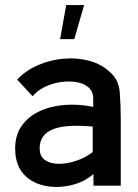

<svg xmlns="http://www.w3.org/2000/svg" viewBox="-20 -735 548 760"><path d="M197 5Q124 2 82 -37Q40 -76 40 -147Q40 -200 65.5 -236.5Q91 -273 135 -294Q179 -315 234.5 -319.5Q290 -324 349 -312V-344Q349 -373 330.5 -389Q312 -405 282.5 -410Q253 -415 219.5 -410Q186 -405 156.5 -390.5Q127 -376 109 -354L48 -420Q83 -457 132.5 -478Q182 -499 235.5 -503Q289 -507 336.5 -493.5Q384 -480 417 -448Q450 -419 454 -370Q458 -321 458 -260V0H350V-46Q317 -18 277 -6Q237 6 197 5ZM347 -133V-234Q238 -244 187.5 -222.5Q137 -201 137 -148Q137 -115 159.5 -100.5Q182 -86 215.5 -86.5Q249 -87 284.5 -99.5Q320 -112 347 -133ZM218 -580H274L313 -715H242Z"/></svg>

Font: Kulim Park SemiBold
Style: Regular
Weight: 600
Designer: Noponies / Dale Sattler
Foundry: Noponies
Version: Version 1.000; ttfautohint (v1.8.3)